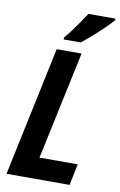

<svg xmlns="http://www.w3.org/2000/svg" viewBox="-101 -988 651 1043"><g transform="rotate(10 224.5 -466.5)"><path d="M12.2 0 163.1 -713.9H300.3L173.3 -117.7H384.3L359.9 0ZM190.9 -772.5 191.9 -783.7Q210.4 -805.7 229.5 -831.3Q248.5 -856.9 266.4 -883.1Q284.2 -909.2 299.3 -932.6H449.2L448.7 -924.3Q438 -911.1 417.2 -890.4Q396.5 -869.6 371.8 -846.9Q347.2 -824.2 324 -804.4Q300.8 -784.7 285.2 -772.5Z"/></g></svg>

Font: Open Sans SemiCondensed
Style: Bold Italic
Weight: 700
Width: 4
Italic angle: -12°
Designer: Monotype Design Team
Foundry: Monotype Imaging Inc.
Version: Version 3.003